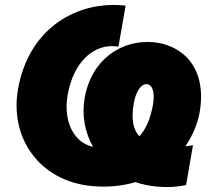

<svg xmlns="http://www.w3.org/2000/svg" viewBox="-20 -739 857 778"><path d="M353 15C419 21 478 14 529 -1C555 8 584 14 615 17C657 21 697 19 734 11L762 -151C753 -149 742 -147 731 -146C761 -190 781 -238 789 -284C821 -470 714 -558 601 -568C474 -579 351 -500 323 -342C311 -274 323 -204 357 -144C283 -160 235 -241 254 -354C277 -484 353 -552 433 -552C443 -552 451 -551 460 -550L489 -716C478 -718 453 -719 439 -719C278 -719 96 -620 53 -378C18 -177 143 -4 353 15ZM522 -320C531 -372 554 -400 575 -398C596 -397 609 -368 600 -315C589 -255 570 -214 545 -187C517 -216 512 -261 522 -320Z"/></svg>

Font: Fixel Display 20240404 Black
Style: Italic
Weight: 900
Italic angle: -10°
Designer: AlfaBravo + MacPaw
Foundry: Kyrylo Tkachov, Marchela Mozhyna, Serhii Makarenko, Maria Weinstein, Zakhar Kryvoshyya
Version: Version 1.211;Glyphs 3.2 (3225)